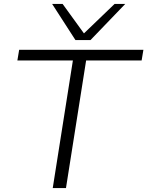

<svg xmlns="http://www.w3.org/2000/svg" viewBox="-20 -952 746 972"><path d="M697 -646H416L314 0H247L349 -646H68L77 -700H706ZM614 -932 438 -749H362L244 -932H297L405 -783L560 -932Z"/></svg>

Font: Georama Expanded Light
Style: Italic
Weight: 300
Width: 7
Italic angle: -9°
Designer: Jean-Baptiste Levee
Foundry: Production Type
Version: Version 1.000